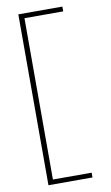

<svg xmlns="http://www.w3.org/2000/svg" viewBox="-104 -856 617 1069"><g transform="rotate(-10 204.5 -322.0)"><path d="M110 -778V134H329V161H80V-805H329V-778Z"/></g></svg>

Font: Be Vietnam Thin
Style: Regular
Weight: 100
Designer: Gabriel Lam
Foundry: TypeRant
Version: Version 4.000